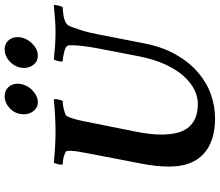

<svg xmlns="http://www.w3.org/2000/svg" viewBox="-78 -834 921 804"><g transform="rotate(-90 382.0 -431.5)"><path d="M235 -659Q250 -659 267 -659.5Q284 -660 302 -661Q320 -662 337 -663.5Q354 -665 368 -666Q370 -665 369.5 -659.5Q369 -654 368 -648Q367 -642 365 -636.5Q363 -631 361 -629Q357 -629 347.5 -628Q338 -627 328 -624.5Q318 -622 309.5 -619Q301 -616 298 -611Q290 -596 284 -572Q278 -548 272 -516L235 -332Q228 -298 224.5 -269.5Q221 -241 221 -215Q221 -183 227 -155Q233 -127 248 -106.5Q263 -86 288 -74.5Q313 -63 350 -63Q378 -63 407.5 -77Q437 -91 464.5 -121Q492 -151 514 -198Q536 -245 549 -311L582 -482Q587 -508 591 -539Q595 -570 595 -590Q595 -601 594 -605Q593 -612 584 -616.5Q575 -621 564 -623.5Q553 -626 543 -627.5Q533 -629 528 -629Q527 -631 527 -636Q527 -641 528.5 -647Q530 -653 532 -658.5Q534 -664 535 -666Q567 -663 593 -661Q619 -659 651 -659Q682 -659 707.5 -661.5Q733 -664 762 -666Q764 -665 763.5 -659.5Q763 -654 761.5 -648Q760 -642 758 -636.5Q756 -631 754 -629Q750 -629 739 -628Q728 -627 716 -625Q704 -623 693.5 -618Q683 -613 678 -605Q674 -598 669 -584Q664 -570 658.5 -553Q653 -536 648.5 -517.5Q644 -499 641 -483L603 -288Q588 -211 556 -155Q524 -99 481.5 -62.5Q439 -26 389.5 -8.5Q340 9 289 9Q192 9 139.5 -39.5Q87 -88 87 -183Q87 -209 90 -238.5Q93 -268 100 -303L141 -516Q146 -542 149.5 -562.5Q153 -583 153 -598Q153 -607 152 -611Q151 -616 144 -619Q137 -622 128 -624.5Q119 -627 110 -628Q101 -629 96 -629Q95 -631 95 -636Q95 -641 96.5 -647Q98 -653 100 -658.5Q102 -664 103 -666Q116 -665 133 -663.5Q150 -662 167.5 -661Q185 -660 202.5 -659.5Q220 -659 235 -659ZM500 -791Q500 -808 507 -823Q514 -838 525 -849Q536 -860 550 -866Q564 -872 578 -872Q601 -872 615 -856.5Q629 -841 629 -818Q629 -801 622 -785.5Q615 -770 604 -758.5Q593 -747 579.5 -740Q566 -733 552 -733Q528 -733 514 -750.5Q500 -768 500 -791ZM306 -791Q306 -826 329.5 -849Q353 -872 382 -872Q405 -872 419.5 -856.5Q434 -841 434 -818Q434 -801 427 -785.5Q420 -770 409 -758.5Q398 -747 384.5 -740Q371 -733 357 -733Q334 -733 320 -750.5Q306 -768 306 -791Z"/></g></svg>

Font: Vermiglione
Style: Bold Italic
Weight: 700
Italic angle: -11°
Version: Version 1.000